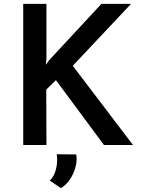

<svg xmlns="http://www.w3.org/2000/svg" viewBox="-20 -749 730 992"><path d="M220 -451 217 -414 233 -437 504 -729H657L356 -409L667 0H517L269 -335L219 -286L220 0H100V-729H220ZM295 223 237 184Q260 163 269.5 124Q279 85 273 48L374 49Q379 77 371 110.5Q363 144 343.5 174.5Q324 205 295 223Z"/></svg>

Font: Reem Kufi Fun Medium
Style: Regular
Weight: 500
Designer: Khaled Hosny
Version: Version 1.005